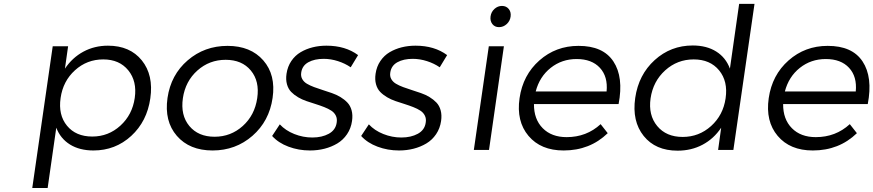

<svg xmlns="http://www.w3.org/2000/svg" viewBox="-20 -762 4440 976"><path d="M144 193.8 248 -526.9H326.2L310.1 -413.1Q347.7 -469.2 404.1 -499.5Q460.4 -529.8 528.8 -529.8Q640.6 -529.8 700.9 -455.1Q761.2 -380.4 744.1 -262.2Q727.5 -145 647 -71Q566.4 2.9 455.1 2.9Q384.8 2.9 335.9 -27.3Q287.1 -57.6 266.1 -112.8L222.2 193.8ZM288.1 -264.2Q275.4 -177.7 320.6 -122.8Q365.7 -67.9 449.2 -67.9Q531.2 -67.9 592 -123.3Q652.8 -178.7 665 -264.2Q677.2 -349.1 632.1 -404.5Q586.9 -460 504.9 -460Q421.9 -460 361.1 -404.8Q300.3 -349.6 288.1 -264.2Z M831.5 -264.2Q848.6 -381.8 934.1 -455.3Q1019.5 -528.8 1136.7 -528.8Q1253.9 -528.8 1318.4 -455.1Q1382.8 -381.3 1365.7 -264.2Q1348.6 -146 1263.2 -71.5Q1177.7 2.9 1060.5 2.9Q943.4 2.9 878.9 -71.5Q814.5 -146 831.5 -264.2ZM909.7 -263.2Q897 -176.3 942.4 -121.6Q987.8 -66.9 1070.8 -66.9Q1153.3 -66.9 1214.1 -121.6Q1274.9 -176.3 1287.6 -263.2Q1300.3 -349.1 1255.1 -403.6Q1210 -458 1127 -458Q1044.4 -458 983.4 -403.6Q922.4 -349.1 909.7 -263.2Z M1363.3 -70.8 1402.3 -129.9Q1431.2 -98.6 1475.8 -80.8Q1520.5 -63 1567.4 -63Q1616.7 -63 1651.4 -82Q1686 -101.1 1691.4 -138.2Q1694.8 -158.2 1687.3 -173.8Q1679.7 -189.5 1664.3 -199.5Q1648.9 -209.5 1628.4 -217.5Q1607.9 -225.6 1584.7 -232.9Q1561.5 -240.2 1538.3 -248Q1515.1 -255.9 1494.9 -267.8Q1474.6 -279.8 1460 -294.9Q1445.3 -310.1 1438.7 -333.7Q1432.1 -357.4 1436.5 -387.2Q1441.9 -423.8 1460.9 -451.9Q1480 -480 1508.1 -496.6Q1536.1 -513.2 1569.3 -521.5Q1602.5 -529.8 1639.6 -529.8Q1735.8 -529.8 1800.3 -481.9L1762.7 -419.9Q1734.4 -439.5 1698 -451.2Q1661.6 -462.9 1625.5 -462.9Q1578.6 -462.9 1547.4 -445.6Q1516.1 -428.2 1511.2 -393.1Q1508.3 -374.5 1516.4 -360.1Q1524.4 -345.7 1540 -336.4Q1555.7 -327.1 1576.7 -319.3Q1597.7 -311.5 1620.8 -304.2Q1644 -296.9 1667.2 -288.8Q1690.4 -280.8 1710.7 -268.6Q1731 -256.3 1745.8 -240.7Q1760.7 -225.1 1767.3 -201.2Q1773.9 -177.2 1769.5 -147Q1764.2 -109.4 1744.1 -79.8Q1724.1 -50.3 1694.6 -32.7Q1665 -15.1 1629.9 -6.1Q1594.7 2.9 1555.7 2.9Q1498 2.9 1446.5 -16.4Q1395 -35.6 1363.3 -70.8Z M1815.9 -70.8 1855 -129.9Q1883.8 -98.6 1928.5 -80.8Q1973.1 -63 2020 -63Q2069.3 -63 2104 -82Q2138.7 -101.1 2144 -138.2Q2147.5 -158.2 2139.9 -173.8Q2132.3 -189.5 2116.9 -199.5Q2101.6 -209.5 2081.1 -217.5Q2060.5 -225.6 2037.4 -232.9Q2014.2 -240.2 1991 -248Q1967.8 -255.9 1947.5 -267.8Q1927.2 -279.8 1912.6 -294.9Q1897.9 -310.1 1891.4 -333.7Q1884.8 -357.4 1889.2 -387.2Q1894.5 -423.8 1913.6 -451.9Q1932.6 -480 1960.7 -496.6Q1988.8 -513.2 2022 -521.5Q2055.2 -529.8 2092.3 -529.8Q2188.5 -529.8 2252.9 -481.9L2215.3 -419.9Q2187 -439.5 2150.6 -451.2Q2114.3 -462.9 2078.1 -462.9Q2031.2 -462.9 2000 -445.6Q1968.8 -428.2 1963.9 -393.1Q1960.9 -374.5 1969 -360.1Q1977.1 -345.7 1992.7 -336.4Q2008.3 -327.1 2029.3 -319.3Q2050.3 -311.5 2073.5 -304.2Q2096.7 -296.9 2119.9 -288.8Q2143.1 -280.8 2163.3 -268.6Q2183.6 -256.3 2198.5 -240.7Q2213.4 -225.1 2220 -201.2Q2226.6 -177.2 2222.2 -147Q2216.8 -109.4 2196.8 -79.8Q2176.8 -50.3 2147.2 -32.7Q2117.7 -15.1 2082.5 -6.1Q2047.4 2.9 2008.3 2.9Q1950.7 2.9 1899.2 -16.4Q1847.7 -35.6 1815.9 -70.8Z M2388.7 0 2464.8 -526.9H2541.5L2465.8 0ZM2516.6 -624Q2495.1 -624 2482.9 -639.6Q2470.7 -655.3 2473.6 -678.2Q2476.6 -701.2 2493.4 -716.6Q2510.3 -731.9 2531.7 -731.9Q2553.2 -731.9 2565.9 -716.6Q2578.6 -701.2 2575.7 -678.2Q2572.8 -655.3 2555.7 -639.6Q2538.6 -624 2516.6 -624Z M2920.4 -528.8Q3045.4 -529.3 3098.1 -449.7Q3150.9 -370.1 3124.5 -232.9H2694.3Q2693.8 -155.8 2738.8 -110.4Q2783.7 -64.9 2860.4 -64.9Q2961.4 -64.9 3033.2 -130.9L3069.3 -85Q2978.5 2.9 2845.2 2.9Q2729 2.9 2666.5 -71.3Q2604 -145.5 2621.1 -263.2Q2638.2 -380.9 2721.9 -454.8Q2805.7 -528.8 2920.4 -528.8ZM2703.1 -296.9H3063.5Q3070.8 -372.6 3029.5 -417.2Q2988.3 -461.9 2911.1 -461.9Q2835.9 -461.9 2779.3 -417Q2722.7 -372.1 2703.1 -296.9Z M3501.5 -530.8Q3571.8 -530.8 3620.6 -500.2Q3669.4 -469.7 3690.4 -413.1L3737.3 -742.2H3815.4L3708 0H3630.4L3646 -112.8Q3608.4 -56.6 3551.5 -26.4Q3494.6 3.9 3424.3 3.9Q3312 3.9 3252 -71Q3191.9 -146 3209 -264.2Q3226.1 -382.3 3307.9 -456.5Q3389.6 -530.8 3501.5 -530.8ZM3287.1 -262.2Q3274.9 -176.8 3320.8 -121.3Q3366.7 -65.9 3450.2 -65.9Q3533.2 -65.9 3594.7 -121.3Q3656.2 -176.8 3668.5 -262.2Q3681.2 -348.6 3635.5 -404.3Q3589.8 -460 3506.3 -460Q3422.9 -460 3361.3 -404.3Q3299.8 -348.6 3287.1 -262.2Z M4187 -528.8Q4312 -529.3 4364.7 -449.7Q4417.5 -370.1 4391.1 -232.9H3960.9Q3960.4 -155.8 4005.4 -110.4Q4050.3 -64.9 4127 -64.9Q4228 -64.9 4299.8 -130.9L4335.9 -85Q4245.1 2.9 4111.8 2.9Q3995.6 2.9 3933.1 -71.3Q3870.6 -145.5 3887.7 -263.2Q3904.8 -380.9 3988.5 -454.8Q4072.3 -528.8 4187 -528.8ZM3969.7 -296.9H4330.1Q4337.4 -372.6 4296.1 -417.2Q4254.9 -461.9 4177.7 -461.9Q4102.5 -461.9 4045.9 -417Q3989.3 -372.1 3969.7 -296.9Z"/></svg>

Font: Trueno Light
Style: Italic
Weight: 300
Designer: Julieta Ulanovsky
Foundry: Julieta Ulanovsky
Version: Version 3.001b | FøM Fix